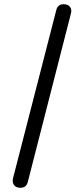

<svg xmlns="http://www.w3.org/2000/svg" viewBox="-20 -744 369 911"><path d="M77 147Q56 147 46.5 134Q37 121 42 101L247 -696Q254 -724 282 -724Q303 -724 312.5 -711Q322 -698 316 -678L112 119Q105 147 77 147Z"/></svg>

Font: Jura SemiBold
Style: Regular
Weight: 600
Designer: Daniel Johnson, Alexei Vanyashin
Foundry: Daniel Johnson
Version: Version 5.103